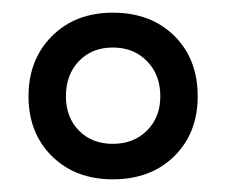

<svg xmlns="http://www.w3.org/2000/svg" viewBox="-20 -730 357 303"><path d="M25 -578Q25 -636 62 -673Q99 -710 158 -710Q218 -710 255 -673.5Q292 -637 292 -578Q292 -520 255 -483.5Q218 -447 158 -447Q99 -447 62 -483.5Q25 -520 25 -578ZM233 -578Q233 -612 212 -633.5Q191 -655 158 -655Q125 -655 104.5 -633.5Q84 -612 84 -578Q84 -545 104.5 -524Q125 -503 158 -503Q191 -503 212 -524Q233 -545 233 -578Z"/></svg>

Font: Sarabun Medium
Style: Regular
Weight: 500
Designer: Suppakit Chalermlarp | Katatrad Co.,Ltd.
Foundry: Cadson Demak Co.,Ltd.
Version: Version 1.000; ttfautohint (v1.6)